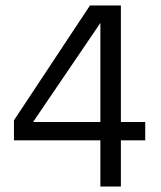

<svg xmlns="http://www.w3.org/2000/svg" viewBox="-20 -682 590 702"><path d="M511 -236V-169H422V0H347V-169H31V-242L309 -662H422V-236ZM347 -236V-598L101 -236Z"/></svg>

Font: Questrial
Style: Regular
Weight: 400
Designer: Joe Prince
Foundry: Joe Prince
Version: Version 1.002